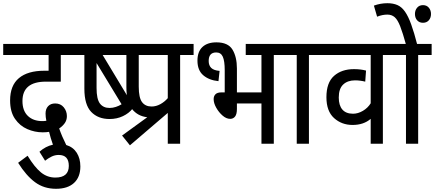

<svg xmlns="http://www.w3.org/2000/svg" viewBox="-20 -896 2711 1197"><path d="M329 281Q254 281 198.5 240Q143 199 93 119L152 75Q196 147 235.5 179Q275 211 325 211Q409 211 409 138Q409 70 346 70Q322 70 301 80.5Q280 91 261 106L226 50Q264 16 310 6Q295 -36 286 -74Q269 -71 246 -71Q197 -71 150.5 -91Q104 -111 73.5 -155Q43 -199 43 -270Q43 -363 98 -409Q153 -455 256 -455H283V-553H0V-622H449V-553H359V-387H266Q120 -387 120 -266Q120 -206 153.5 -173.5Q187 -141 244 -141Q257 -141 269 -143Q264 -166 264 -188Q264 -217 280 -234Q296 -251 324 -251Q358 -251 377.5 -227Q397 -203 397 -172Q397 -148 384.5 -129.5Q372 -111 349 -95Q365 -48 393 8Q436 21 458.5 56.5Q481 92 481 142Q481 208 441.5 244.5Q402 281 329 281Z M663 -154Q591 -154 548.5 -198.5Q506 -243 506 -343V-553H443V-622H761V-553H620L784 -281L792 -269L806 -218Q784 -190 746.5 -172Q709 -154 663 -154ZM582 -348Q582 -278 603 -250.5Q624 -223 663 -223Q683 -223 702.5 -229.5Q722 -236 738 -246L582 -503Z M741 -51 898 -165Q838 -172 803 -216.5Q768 -261 768 -352V-553H705V-622H1187V-553H1103V0H1026V-192L790 10ZM1026 -553H845V-356Q845 -287 865.5 -259.5Q886 -232 925 -232Q953 -232 979.5 -246.5Q1006 -261 1026 -284Z M1329 -632Q1402 -632 1429.5 -586.5Q1457 -541 1457 -469V-320H1610V-553H1512V-622H1771V-553H1687V0H1610V-251H1457V-217Q1457 -184 1445.5 -169.5Q1434 -155 1415 -155Q1391 -155 1367.5 -175.5Q1344 -196 1328 -224.5Q1312 -253 1312 -278Q1312 -297 1323.5 -308.5Q1335 -320 1361 -320H1381V-458Q1381 -516 1369 -542.5Q1357 -569 1328 -569Q1281 -569 1281 -516Q1281 -488 1297 -472.5Q1313 -457 1349 -454L1342 -390Q1283 -396 1247 -427Q1211 -458 1211 -518Q1211 -574 1242 -603Q1273 -632 1329 -632Z M1906 -553V0H1830V-553H1758V-622H1990V-553Z M2451 -553H2367V0H2291V-155Q2247 -117 2178 -117Q2110 -117 2062.5 -160Q2015 -203 2015 -290Q2015 -381 2062.5 -423Q2110 -465 2187 -465Q2228 -465 2262 -456L2257 -387Q2225 -395 2193 -395Q2147 -395 2119.5 -369Q2092 -343 2092 -288Q2092 -239 2114.5 -213Q2137 -187 2181 -187Q2212 -187 2242.5 -205Q2273 -223 2291 -252V-553H1978V-622H2451Z M2587 -553V0H2511V-553H2439V-622H2671V-553Z M2512 -615Q2491 -691 2475 -732Q2459 -773 2440.5 -789Q2422 -805 2395 -805Q2364 -805 2331 -792L2311 -861Q2352 -876 2395 -876Q2431 -876 2457.5 -864.5Q2484 -853 2504.5 -824Q2525 -795 2543.5 -744Q2562 -693 2582 -615ZM2567 -809Q2567 -832 2580.5 -848Q2594 -864 2617 -864Q2640 -864 2653.5 -848Q2667 -832 2667 -809Q2667 -785 2653.5 -769.5Q2640 -754 2617 -754Q2594 -754 2580.5 -769.5Q2567 -785 2567 -809Z"/></svg>

Font: Noto Sans Devanagari Condensed
Style: Regular
Weight: 400
Width: 3
Designer: Jelle Bosma - Monotype Design Team
Foundry: Monotype Imaging Inc.
Version: Version 2.004; ttfautohint (v1.8.4.7-5d5b)